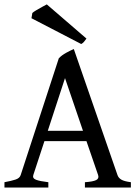

<svg xmlns="http://www.w3.org/2000/svg" viewBox="-20 -841 617 861"><path d="M179.2 -208 129.4 -56.2Q124.5 -41.5 141.6 -34.9Q158.7 -28.3 196.8 -23.9V0H0V-23.9Q31.7 -29.8 50 -35.9Q68.4 -42 72.8 -56.2L243.7 -579.6Q257.3 -593.8 276.6 -604.2Q295.9 -614.7 311 -621.1L506.8 -56.2Q511.2 -43 524.2 -35.4Q537.1 -27.8 566.9 -23.9V0H360.8V-23.9Q397 -26.4 411.1 -33.4Q425.3 -40.5 419.9 -56.2L367.7 -208ZM352.1 -254.4 271.5 -490.7 194.3 -254.4ZM367.7 -668Q361.3 -659.2 356.4 -653.3Q351.6 -647.5 344.2 -643.6L121.1 -759.3L125 -782.7Q129.9 -787.6 142.8 -795.2Q155.8 -802.7 169.4 -810.3Q183.1 -817.9 189.9 -821.3Z"/></svg>

Font: Namdhinggo
Style: Regular
Weight: 400
Designer: Victor Gaultney
Foundry: SIL International
Version: Version 3.001